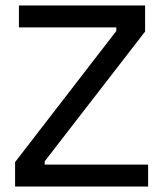

<svg xmlns="http://www.w3.org/2000/svg" viewBox="-20 -680 595 700"><path d="M35 0V-89L404 -567V-580H49V-660H509V-565L143 -92V-80H520V0Z"/></svg>

Font: Bricolage Grotesque 10pt
Style: Regular
Weight: 400
Designer: Mathieu Triay
Foundry: Atelier Triay
Version: Version 1.000; ttfautohint (v1.8.4.7-5d5b);gftools[0.9.32]